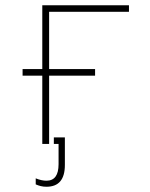

<svg xmlns="http://www.w3.org/2000/svg" viewBox="-20 -548 570 731"><path d="M141 0V-260H66V-285H141V-528H471V-503H167V-285H342V-260H167V0ZM157 163Q145 163 135 160.5Q125 158 116 154V131Q138 140 157 140Q203 140 203 77V0H185V-25H227V80Q227 163 157 163Z"/></svg>

Font: Noto Sans Mono Condensed Thin
Style: Regular
Weight: 100
Width: 3
Designer: Monotype Design Team
Foundry: Monotype Imaging Inc.
Version: Version 2.014; ttfautohint (v1.8.4.7-5d5b)